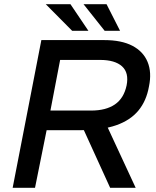

<svg xmlns="http://www.w3.org/2000/svg" viewBox="-20 -890 740 910"><path d="M40 0 176 -700H474Q556 -700 607.5 -673Q659 -646 679.5 -596.5Q700 -547 686 -480Q674 -412 636 -366Q598 -320 531 -296.5Q464 -273 363 -273H201L146 0ZM219 -366H412Q482 -366 524.5 -395Q567 -424 580 -485Q592 -545 558.5 -575.5Q525 -606 454 -606H265ZM502 0 373 -283 481 -306 623 0ZM322 -744 197 -870H314L399 -744ZM476 -744 376 -870H485L549 -744Z"/></svg>

Font: REM
Style: Italic
Weight: 400
Italic angle: -11°
Designer: Octavio Pardo
Foundry: Ashler Design
Version: Version 1.005;gftools[0.9.28]